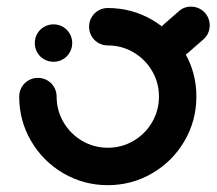

<svg xmlns="http://www.w3.org/2000/svg" viewBox="-20 -546 643 570"><path d="M83.3 -418.1Q83.3 -433.3 90.7 -446.1Q98.1 -458.9 110.9 -466.3Q123.7 -473.7 138.9 -473.7Q154.1 -473.7 166.9 -466.3Q179.6 -458.9 187 -446.1Q194.4 -433.3 194.4 -418.1Q194.4 -403 187 -390.2Q179.6 -377.4 166.9 -370Q154.1 -362.6 138.9 -362.6Q123.7 -362.6 110.9 -370Q98.1 -377.4 90.7 -390.2Q83.3 -403 83.3 -418.1ZM244.4 -466.7Q244.4 -481.9 251.9 -494.6Q259.3 -507.4 272 -514.8Q284.8 -522.2 300 -522.2Q371.4 -522.2 431.9 -486.9Q492.3 -451.6 527.7 -391.1Q563 -330.6 563 -259.3Q563 -187.9 527.7 -127.4Q492.3 -66.9 431.9 -31.6Q371.4 3.7 300 3.7Q228.6 3.7 168.1 -31.6Q107.7 -66.9 72.3 -127.4Q37 -187.9 37 -259.3Q37 -274.4 44.4 -287.2Q51.9 -300 64.6 -307.4Q77.4 -314.8 92.6 -314.8Q107.8 -314.8 120.6 -307.4Q133.3 -300 140.7 -287.2Q148.1 -274.4 148.1 -259.3Q148.1 -217.9 168.6 -183.1Q189 -148.3 223.9 -127.8Q258.7 -107.4 300.1 -107.4Q341.5 -107.4 376.3 -127.8Q411.1 -148.3 431.5 -183.1Q451.9 -218 451.9 -259.3Q451.9 -300.7 431.4 -335.5Q411 -370.3 376.2 -390.7Q341.4 -411.1 300 -411.1Q284.8 -411.1 272 -418.5Q259.3 -425.9 251.9 -438.7Q244.4 -451.5 244.4 -466.7ZM502.9 -376.3Q487.8 -376.3 475 -383.7Q462.2 -391.1 454.8 -403.9Q447.4 -416.7 447.4 -431.7Q447.4 -443.9 452.2 -454.7Q457 -465.6 465.9 -473.3L510.4 -512.2Q525.5 -526.3 547.1 -526.3Q562.2 -526.3 575 -518.9Q587.8 -511.5 595.2 -498.7Q602.6 -485.9 602.6 -470.9Q602.6 -458.7 597.8 -447.8Q593 -437 584.1 -429.3L539.6 -390.4Q524.5 -376.3 502.9 -376.3Z"/></svg>

Font: 26F Galaxy Sans
Style: Regular
Weight: 400
Designer: C₂₉H₂₅N₃O₅
Version: Version 1.100;FEAKit 1.0